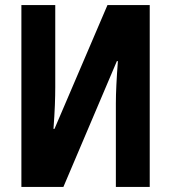

<svg xmlns="http://www.w3.org/2000/svg" viewBox="-20 -734 671 754"><path d="M64 0V-714H197V-391Q197 -360 195.5 -320.5Q194 -281 190 -228H194L402 -714H568V0H435V-328Q435 -359 437 -400.5Q439 -442 443 -494H439L229 0Z"/></svg>

Font: Noto Sans ExtraCondensed
Style: Bold
Weight: 700
Width: 2
Designer: Monotype Design Team
Foundry: Monotype Imaging Inc.
Version: Version 2.013; ttfautohint (v1.8.4.7-5d5b)